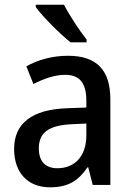

<svg xmlns="http://www.w3.org/2000/svg" viewBox="-20 -786 560 816"><path d="M252 -766H132V-756C159 -718 235 -641 280 -606H348V-618C319 -654 275 -721 252 -766ZM269 -549C201 -549 139 -531 92 -504L122 -429C166 -451 211 -468 257 -468C315 -468 347 -437 347 -358V-329L266 -326C116 -321 40 -262 40 -153C40 -51 99 10 192 10C270 10 312 -17 352 -75H355L374 0H449V-364C449 -488 391 -549 269 -549ZM284 -258 347 -261V-211C347 -119 295 -71 224 -71C176 -71 145 -97 145 -155C145 -219 182 -253 284 -258Z"/></svg>

Font: Noto Sans Khmer SemiCondensed Medium
Style: Regular
Weight: 500
Width: 4
Designer: Danh Hong and the Monotype Design Team
Foundry: Monotype Imaging Inc.
Version: Version 2.004